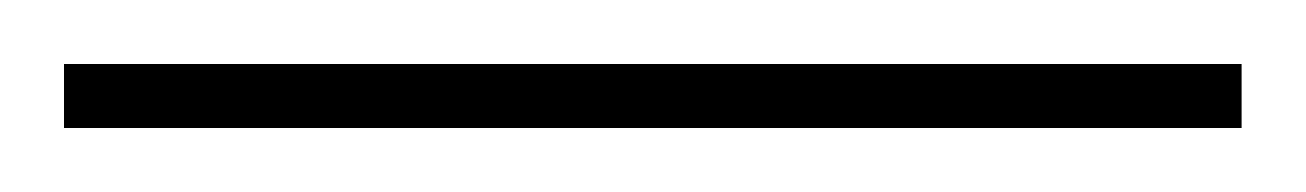

<svg xmlns="http://www.w3.org/2000/svg" viewBox="-24 83 408 60"><path d="M-4 123H364V103H-4Z"/></svg>

Font: Noto Serif Display ExtraCondensed
Style: Regular
Weight: 400
Width: 2
Designer: Monotype Design Team
Foundry: Monotype Imaging Inc.
Version: Version 2.009